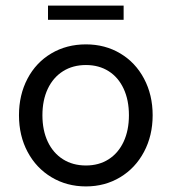

<svg xmlns="http://www.w3.org/2000/svg" viewBox="-20 -660 616 688"><path d="M48 -247Q48 -320 78.5 -378Q109 -436 163.8 -468.5Q218.5 -501 288 -501Q356.5 -501 411 -468.5Q465.5 -436 496.2 -378Q527 -320 527 -247Q527 -174 496 -115.8Q465 -57.5 410.5 -24.8Q356 8 288 8Q219.5 8 164.8 -24.8Q110 -57.5 79 -115.5Q48 -173.5 48 -247ZM288 -67Q334.5 -67 369.2 -89.2Q404 -111.5 423 -152.2Q442 -193 442 -247Q442 -301.5 423 -342.2Q404 -383 369.2 -405Q334.5 -427 288 -427Q241 -427 205.8 -404.8Q170.5 -382.5 151.2 -341.8Q132 -301 132 -247Q132 -193 151.2 -152.2Q170.5 -111.5 205.8 -89.2Q241 -67 288 -67ZM152 -640H423V-589H152Z"/></svg>

Font: HK Grotesk
Style: Regular
Weight: 400
Designer: Alfredo Marco Pradil
Foundry: Hanken Design Co.
Version: Version 3.001